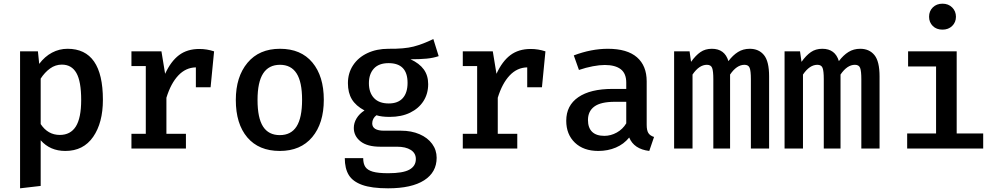

<svg xmlns="http://www.w3.org/2000/svg" viewBox="-20 -807 5440 1043"><path d="M539 -265Q539 -140 486 -63.5Q433 13 335 13Q252 13 201 -45V203L89 216V-528H186L193 -460Q223 -500 262.5 -521Q302 -542 347 -542Q539 -542 539 -265ZM201 -380V-133Q240 -74 305 -74Q363 -74 392 -120Q421 -166 421 -264Q421 -365 395 -410.5Q369 -456 316 -456Q281 -456 252 -435Q223 -414 201 -380Z M1143 -528 1124 -333H1044V-441Q989 -440 948.5 -397Q908 -354 884 -276V-80H990V0H694V-80H772V-448H694V-528H857L877 -406Q908 -474 952.5 -507.5Q997 -541 1063 -541Q1104 -541 1143 -528Z M1739 -265Q1739 -137 1676 -62Q1613 13 1500 13Q1386 13 1323.5 -60.5Q1261 -134 1261 -264Q1261 -390 1324.5 -466Q1388 -542 1501 -542Q1615 -542 1677 -467.5Q1739 -393 1739 -265ZM1379 -264Q1379 -166 1409 -119.5Q1439 -73 1500 -73Q1561 -73 1591 -120Q1621 -167 1621 -265Q1621 -362 1591 -408.5Q1561 -455 1501 -455Q1440 -455 1409.5 -408Q1379 -361 1379 -264Z M2363 -502Q2334 -492 2297.5 -488.5Q2261 -485 2210 -485Q2258 -463 2282 -430Q2306 -397 2306 -350Q2306 -298 2280.5 -258Q2255 -218 2208 -195Q2161 -172 2097 -172Q2052 -172 2025 -181Q2014 -173 2008 -161.5Q2002 -150 2002 -137Q2002 -97 2067 -97H2159Q2215 -97 2259 -78Q2303 -59 2327.5 -25.5Q2352 8 2352 50Q2352 129 2284 172.5Q2216 216 2088 216Q1999 216 1947.5 197.5Q1896 179 1874.5 143.5Q1853 108 1853 52H1953Q1953 82 1964.5 99.5Q1976 117 2005 125.5Q2034 134 2089 134Q2169 134 2204 114.5Q2239 95 2239 57Q2239 25 2211.5 7.5Q2184 -10 2137 -10H2046Q1975 -10 1938.5 -39Q1902 -68 1902 -112Q1902 -139 1917 -164Q1932 -189 1960 -207Q1913 -232 1891.5 -267.5Q1870 -303 1870 -355Q1870 -410 1898 -452.5Q1926 -495 1976 -518.5Q2026 -542 2090 -542Q2176 -541 2226.5 -554Q2277 -567 2334 -595ZM1984 -355Q1984 -304 2011.5 -274.5Q2039 -245 2092 -245Q2142 -245 2168 -274Q2194 -303 2194 -357Q2194 -464 2091 -464Q2038 -464 2011 -434.5Q1984 -405 1984 -355Z M2943 -528 2924 -333H2844V-441Q2789 -440 2748.5 -397Q2708 -354 2684 -276V-80H2790V0H2494V-80H2572V-448H2494V-528H2657L2677 -406Q2708 -474 2752.5 -507.5Q2797 -541 2863 -541Q2904 -541 2943 -528Z M3533 -63 3507 13Q3424 3 3398 -60Q3369 -24 3325.5 -5.5Q3282 13 3230 13Q3150 13 3103 -32Q3056 -77 3056 -151Q3056 -234 3121.5 -279Q3187 -324 3307 -324H3382V-358Q3382 -408 3352 -431Q3322 -454 3265 -454Q3237 -454 3200 -447Q3163 -440 3125 -427L3097 -506Q3192 -542 3282 -542Q3387 -542 3440 -496Q3493 -450 3493 -365V-129Q3493 -99 3502 -84.5Q3511 -70 3533 -63ZM3382 -137V-254H3320Q3244 -254 3209 -228.5Q3174 -203 3174 -155Q3174 -113 3196.5 -91Q3219 -69 3263 -69Q3298 -69 3330.5 -87Q3363 -105 3382 -137Z M4158 -392V0H4059V-377Q4059 -421 4052.5 -438Q4046 -455 4024 -455Q3982 -455 3946 -402V0H3855V-377Q3855 -421 3848.5 -438Q3842 -455 3820 -455Q3778 -455 3742 -402V0H3642V-528H3726L3734 -471Q3759 -506 3785 -524Q3811 -542 3847 -542Q3917 -542 3937 -475Q3961 -507 3989 -524.5Q4017 -542 4053 -542Q4102 -542 4130 -508Q4158 -474 4158 -392Z M4758 -392V0H4659V-377Q4659 -421 4652.5 -438Q4646 -455 4624 -455Q4582 -455 4546 -402V0H4455V-377Q4455 -421 4448.5 -438Q4442 -455 4420 -455Q4378 -455 4342 -402V0H4242V-528H4326L4334 -471Q4359 -506 4385 -524Q4411 -542 4447 -542Q4517 -542 4537 -475Q4561 -507 4589 -524.5Q4617 -542 4653 -542Q4702 -542 4730 -508Q4758 -474 4758 -392Z M5173 -716Q5173 -686 5152.5 -666Q5132 -646 5100 -646Q5067 -646 5047 -666Q5027 -686 5027 -716Q5027 -747 5047.5 -767Q5068 -787 5100 -787Q5132 -787 5152.5 -766.5Q5173 -746 5173 -716ZM5177 -82H5321V0H4908V-82H5065V-446H4913V-528H5177Z"/></svg>

Font: Fira Mono Medium
Style: Regular
Weight: 500
Designer: Carrois Corporate & Edenspiekermann AG
Foundry: Carrois Corporate GbR & Edenspiekermann AG
Version: Version 3.206